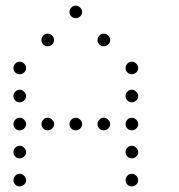

<svg xmlns="http://www.w3.org/2000/svg" viewBox="-20 -693 640 685"><path d="M249 -673Q241 -673 234.5 -666Q228 -659 228 -651V-649Q228 -641 234.5 -634.5Q241 -628 249 -628H251Q259 -628 266 -634.5Q273 -641 273 -649V-651Q273 -659 266 -666Q259 -673 251 -673ZM149 -573Q141 -573 134.5 -566Q128 -559 128 -551V-549Q128 -541 134.5 -534.5Q141 -528 149 -528H151Q159 -528 166 -534.5Q173 -541 173 -549V-551Q173 -559 166 -566Q159 -573 151 -573ZM349 -573Q341 -573 334.5 -566Q328 -559 328 -551V-549Q328 -541 334.5 -534.5Q341 -528 349 -528H351Q359 -528 366 -534.5Q373 -541 373 -549V-551Q373 -559 366 -566Q359 -573 351 -573ZM49 -473Q41 -473 34.5 -466Q28 -459 28 -451V-449Q28 -441 34.5 -434.5Q41 -428 49 -428H51Q59 -428 66 -434.5Q73 -441 73 -449V-451Q73 -459 66 -466Q59 -473 51 -473ZM449 -473Q441 -473 434.5 -466Q428 -459 428 -451V-449Q428 -441 434.5 -434.5Q441 -428 449 -428H451Q459 -428 466 -434.5Q473 -441 473 -449V-451Q473 -459 466 -466Q459 -473 451 -473ZM49 -373Q41 -373 34.5 -366Q28 -359 28 -351V-349Q28 -341 34.5 -334.5Q41 -328 49 -328H51Q59 -328 66 -334.5Q73 -341 73 -349V-351Q73 -359 66 -366Q59 -373 51 -373ZM449 -373Q441 -373 434.5 -366Q428 -359 428 -351V-349Q428 -341 434.5 -334.5Q441 -328 449 -328H451Q459 -328 466 -334.5Q473 -341 473 -349V-351Q473 -359 466 -366Q459 -373 451 -373ZM49 -273Q41 -273 34.5 -266Q28 -259 28 -251V-249Q28 -241 34.5 -234.5Q41 -228 49 -228H51Q59 -228 66 -234.5Q73 -241 73 -249V-251Q73 -259 66 -266Q59 -273 51 -273ZM149 -273Q141 -273 134.5 -266Q128 -259 128 -251V-249Q128 -241 134.5 -234.5Q141 -228 149 -228H151Q159 -228 166 -234.5Q173 -241 173 -249V-251Q173 -259 166 -266Q159 -273 151 -273ZM249 -273Q241 -273 234.5 -266Q228 -259 228 -251V-249Q228 -241 234.5 -234.5Q241 -228 249 -228H251Q259 -228 266 -234.5Q273 -241 273 -249V-251Q273 -259 266 -266Q259 -273 251 -273ZM349 -273Q341 -273 334.5 -266Q328 -259 328 -251V-249Q328 -241 334.5 -234.5Q341 -228 349 -228H351Q359 -228 366 -234.5Q373 -241 373 -249V-251Q373 -259 366 -266Q359 -273 351 -273ZM449 -273Q441 -273 434.5 -266Q428 -259 428 -251V-249Q428 -241 434.5 -234.5Q441 -228 449 -228H451Q459 -228 466 -234.5Q473 -241 473 -249V-251Q473 -259 466 -266Q459 -273 451 -273ZM49 -173Q41 -173 34.5 -166Q28 -159 28 -151V-149Q28 -141 34.5 -134.5Q41 -128 49 -128H51Q59 -128 66 -134.5Q73 -141 73 -149V-151Q73 -159 66 -166Q59 -173 51 -173ZM449 -173Q441 -173 434.5 -166Q428 -159 428 -151V-149Q428 -141 434.5 -134.5Q441 -128 449 -128H451Q459 -128 466 -134.5Q473 -141 473 -149V-151Q473 -159 466 -166Q459 -173 451 -173ZM49 -73Q41 -73 34.5 -66Q28 -59 28 -51V-49Q28 -41 34.5 -34.5Q41 -28 49 -28H51Q59 -28 66 -34.5Q73 -41 73 -49V-51Q73 -59 66 -66Q59 -73 51 -73ZM449 -73Q441 -73 434.5 -66Q428 -59 428 -51V-49Q428 -41 434.5 -34.5Q441 -28 449 -28H451Q459 -28 466 -34.5Q473 -41 473 -49V-51Q473 -59 466 -66Q459 -73 451 -73Z"/></svg>

Font: Doto Rounded Light
Style: Regular
Weight: 300
Monospace: yes
Version: Version 1.000